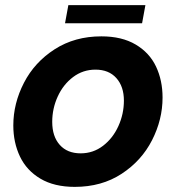

<svg xmlns="http://www.w3.org/2000/svg" viewBox="-20 -718 688 750"><path d="M32 -228Q32 -314 73.5 -394.5Q115 -475 193.5 -525.5Q272 -576 376 -576Q456 -576 510 -544Q564 -512 589.5 -458Q615 -404 615 -337Q615 -251 574 -170.5Q533 -90 455 -39Q377 12 272 12Q192 12 138 -20Q84 -52 58 -106.5Q32 -161 32 -228ZM464 -325Q464 -380 434.5 -413Q405 -446 353 -446Q304 -446 265.5 -417Q227 -388 205.5 -341Q184 -294 184 -242Q184 -185 213.5 -152Q243 -119 295 -119Q344 -119 382.5 -148.5Q421 -178 442.5 -225.5Q464 -273 464 -325ZM535 -627H234L247 -698H548Z"/></svg>

Font: Open Sauce Sans ExBold Italic
Style: Regular
Weight: 800
Italic angle: -10°
Designer: Alfredo Marco Pradil
Foundry: Creative Sauce Fz LLC
Version: Version 1.477